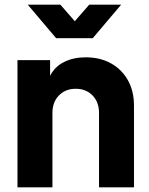

<svg xmlns="http://www.w3.org/2000/svg" viewBox="-20 -804 639 824"><path d="M55 0H205V-319Q205 -366 233 -394.5Q261 -423 305 -423Q349 -423 377 -394.5Q405 -366 405 -319V0H555V-351Q555 -413 529 -459.5Q503 -506 456.5 -532Q410 -558 348 -558Q296 -558 256 -538.5Q216 -519 195 -479V-546H55ZM221 -640H378L500 -784H363L301 -713L239 -784H99Z"/></svg>

Font: Plus Jakarta Sans ExtraBold
Style: Regular
Weight: 800
Designer: Gumpita Rahayu
Foundry: Tokotype
Version: Version 2.004; ttfautohint (v1.8.3)